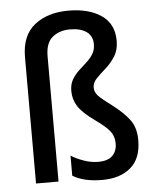

<svg xmlns="http://www.w3.org/2000/svg" viewBox="-54 -811 698 867"><g transform="rotate(-5 294.5 -377.5)"><path d="M494 -610Q494 -569 475.5 -540Q457 -511 433 -490Q409 -469 390.5 -450Q372 -431 372 -409Q372 -388 388 -371Q404 -354 449 -321Q500 -282 526 -246.5Q552 -211 552 -155Q552 -72 504 -31Q456 10 375 10Q291 10 241 -21V-112Q264 -97 297.5 -85Q331 -73 364 -73Q407 -73 428 -93.5Q449 -114 449 -149Q449 -181 431.5 -204Q414 -227 366 -261Q310 -301 290 -332.5Q270 -364 270 -402Q270 -432 282 -453Q294 -474 312 -491Q330 -508 348 -524Q366 -540 378 -559Q390 -578 390 -604Q390 -642 362.5 -661Q335 -680 288 -680Q240 -680 208.5 -654Q177 -628 177 -568V0H75V-572Q75 -671 134.5 -718Q194 -765 288 -765Q381 -765 437.5 -726Q494 -687 494 -610Z"/></g></svg>

Font: Noto Sans Lao UI SemCond Med
Style: Regular
Weight: 500
Width: 4
Designer: Monotype Design Team
Foundry: Monotype Imaging Inc.
Version: Version 2.000; ttfautohint (v1.8.4.7-5d5b)